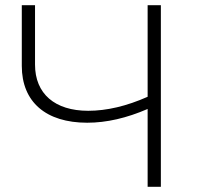

<svg xmlns="http://www.w3.org/2000/svg" viewBox="-20 -720 766 740"><path d="M64 -466C64 -327 157 -247 316 -247C391 -247 468 -265 549 -300V0H600V-700H549V-347C468 -311 391 -293 320 -293C191 -293 115 -359 115 -471V-700H64Z"/></svg>

Font: Montserrat Light
Style: Regular
Weight: 300
Designer: Julieta Ulanovsky
Foundry: Julieta Ulanovsky
Version: Version 7.200